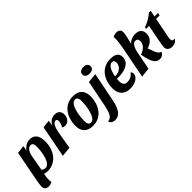

<svg xmlns="http://www.w3.org/2000/svg" viewBox="101 -1773 2991 2991"><g transform="rotate(-45 1597.0 -277.0)"><path d="M236 19Q212 19 195.5 15Q179 11 153 3L16 -9L112 -510L244 -526L231 -443Q257 -481 296.5 -506Q336 -531 388 -531Q442 -531 475 -506.5Q508 -482 523.5 -439Q539 -396 539 -337Q539 -267 519.5 -202.5Q500 -138 461.5 -88.5Q423 -39 366.5 -10Q310 19 236 19ZM79 200Q45 200 22 181Q-1 162 -1 116Q-1 106 1 89Q3 72 6 51Q9 30 13 7Q17 -16 22 -37L173 -25Q166 12 160 54.5Q154 97 154 132Q154 144 155 155.5Q156 167 159 177Q142 187 121 193.5Q100 200 79 200ZM249 -40Q279 -40 301.5 -61.5Q324 -83 340.5 -119Q357 -155 367 -199Q377 -243 382 -289.5Q387 -336 387 -377Q387 -411 376.5 -434Q366 -457 335 -457Q304 -457 282.5 -436.5Q261 -416 248 -385Q235 -354 229 -322L183 -65Q197 -53 215 -46.5Q233 -40 249 -40Z M573 16 674 -510 804 -526 790 -432Q811 -478 849 -504Q887 -530 938 -530Q992 -530 1019 -500.5Q1046 -471 1046 -422Q1046 -366 1013.5 -327.5Q981 -289 930 -289Q915 -289 900 -293Q885 -297 877 -307Q892 -327 902 -357Q912 -387 912 -412Q912 -430 905 -441.5Q898 -453 879 -453Q860 -453 844.5 -439.5Q829 -426 817.5 -402.5Q806 -379 797.5 -349Q789 -319 783 -286L735 0Z M1235 20Q1185 20 1148 5.5Q1111 -9 1087 -35.5Q1063 -62 1052 -97Q1041 -132 1041 -173Q1041 -244 1060 -308.5Q1079 -373 1116.5 -423Q1154 -473 1210 -501.5Q1266 -530 1341 -530Q1393 -530 1429.5 -515.5Q1466 -501 1489.5 -475Q1513 -449 1524 -414.5Q1535 -380 1535 -339Q1535 -268 1516 -203.5Q1497 -139 1459.5 -88.5Q1422 -38 1366 -9Q1310 20 1235 20ZM1252 -40Q1279 -40 1300.5 -62.5Q1322 -85 1337.5 -122.5Q1353 -160 1363.5 -205.5Q1374 -251 1379 -298Q1384 -345 1384 -385Q1384 -423 1371 -446.5Q1358 -470 1324 -470Q1297 -470 1275 -448Q1253 -426 1237.5 -389Q1222 -352 1212 -306.5Q1202 -261 1197 -214Q1192 -167 1192 -125Q1192 -88 1205 -64Q1218 -40 1252 -40Z M1546 200Q1510 200 1484 184Q1458 168 1451 134Q1490 132 1515.5 107.5Q1541 83 1559 31Q1577 -21 1593 -106L1673 -510L1830 -526L1738 -62Q1721 29 1694 87Q1667 145 1630.5 172.5Q1594 200 1546 200ZM1773 -594Q1734 -594 1708.5 -612Q1683 -630 1683 -664Q1683 -700 1710.5 -718.5Q1738 -737 1777 -737Q1816 -737 1841 -719Q1866 -701 1866 -666Q1866 -630 1839 -612Q1812 -594 1773 -594Z M2060 20Q2001 20 1956 -2Q1911 -24 1886.5 -69Q1862 -114 1862 -184Q1862 -248 1880 -309.5Q1898 -371 1935.5 -421Q1973 -471 2031 -500.5Q2089 -530 2169 -530Q2210 -530 2245 -519.5Q2280 -509 2301 -483Q2322 -457 2322 -410Q2322 -357 2291 -319Q2260 -281 2203.5 -260Q2147 -239 2069 -237Q2057 -236 2042.5 -236.5Q2028 -237 2017 -237Q2016 -224 2015 -210.5Q2014 -197 2014 -186Q2014 -138 2033 -111.5Q2052 -85 2101 -85Q2142 -85 2178.5 -103.5Q2215 -122 2234 -156Q2248 -150 2253.5 -138Q2259 -126 2259 -112Q2259 -75 2233 -45Q2207 -15 2162 2.5Q2117 20 2060 20ZM2023 -283Q2058 -283 2088 -292.5Q2118 -302 2141.5 -319Q2165 -336 2178 -362Q2191 -388 2191 -420Q2190 -447 2179.5 -461.5Q2169 -476 2146 -476Q2124 -476 2104 -461.5Q2084 -447 2068.5 -421Q2053 -395 2041.5 -360Q2030 -325 2023 -283Z M2319 16 2408 -440 2544 -445Q2573 -491 2619 -510.5Q2665 -530 2712 -530Q2776 -530 2809 -498.5Q2842 -467 2842 -409Q2842 -359 2819 -322.5Q2796 -286 2758 -262.5Q2720 -239 2674 -226L2547 -238Q2583 -248 2615.5 -269Q2648 -290 2669 -322Q2690 -354 2690 -394Q2690 -453 2640 -453Q2607 -453 2585.5 -428Q2564 -403 2551.5 -365.5Q2539 -328 2532 -291L2476 0ZM2708 20Q2677 20 2654 6.5Q2631 -7 2614 -31.5Q2597 -56 2585 -88.5Q2573 -121 2564 -159Q2555 -197 2547 -238L2685 -246L2733 -119Q2744 -93 2761 -72Q2778 -51 2804 -48Q2797 -16 2770.5 2Q2744 20 2708 20ZM2544 -427 2407 -435Q2416 -477 2424 -522.5Q2432 -568 2437.5 -612Q2443 -656 2443 -691Q2444 -703 2443.5 -713.5Q2443 -724 2442 -734Q2460 -745 2480.5 -749.5Q2501 -754 2520 -754Q2554 -754 2578.5 -736Q2603 -718 2602 -674Q2602 -661 2598 -638.5Q2594 -616 2588 -588.5Q2582 -561 2575 -532.5Q2568 -504 2560 -476.5Q2552 -449 2544 -427Z M2977 20Q2938 20 2910 -2Q2882 -24 2882 -66Q2882 -86 2887.5 -119.5Q2893 -153 2900 -191Q2907 -229 2914.5 -263.5Q2922 -298 2925 -319L2954 -465H2889L2893 -495Q2947 -513 3000 -543.5Q3053 -574 3100 -614H3139L3117 -510H3195L3186 -465H3108L3045 -142Q3042 -128 3040 -115.5Q3038 -103 3038 -91Q3037 -59 3051.5 -49Q3066 -39 3096 -45Q3084 -19 3065.5 -5Q3047 9 3024 14.5Q3001 20 2977 20Z"/></g></svg>

Font: Sansita Swashed Light SemiBold
Style: Regular
Weight: 600
Version: Version 1.003